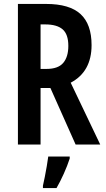

<svg xmlns="http://www.w3.org/2000/svg" viewBox="-20 -734 536 975"><path d="M214 -714Q333 -714 389 -662.5Q445 -611 445 -505Q445 -370 339 -314L489 0H364L236 -287H186V0H71V-714ZM210 -610H186V-384H216Q275 -384 301 -414.5Q327 -445 327 -501Q327 -560 298 -585Q269 -610 210 -610ZM334 71Q322 108 304 148Q286 188 267 221H198V209Q202 191 207.5 164.5Q213 138 217.5 110Q222 82 225 61H334Z"/></svg>

Font: Noto Sans Kannada ExtraCondensed SemiBold
Style: Regular
Weight: 600
Width: 2
Designer: Jelle Bosma - Monotype Design Team
Foundry: Monotype Imaging Inc.
Version: Version 2.005; ttfautohint (v1.8.4.7-5d5b)